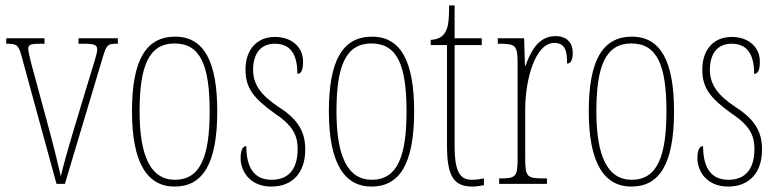

<svg xmlns="http://www.w3.org/2000/svg" viewBox="-20 -677 2865 707"><path d="M60 -468 188 0H219L359 -468C373 -515 379 -516 412 -516H414V-536H269V-516H289C329 -516 338 -511 338 -494C338 -480 324 -439 301 -363L256 -214C227 -118 210 -55 204 -28C195 -68 174 -153 158 -211L105 -407C96 -439 84 -484 84 -498C84 -513 94 -516 130 -516H144V-536H3V-516C44 -516 48 -511 60 -468Z M623 10C726 10 780 -73 780 -267C780 -449 732 -542 625 -542C515 -542 466 -451 466 -267C466 -76 523 10 623 10ZM624 -15C535 -15 494 -102 494 -267C494 -434 528 -517 623 -517C719 -517 752 -434 752 -267C752 -103 719 -15 624 -15Z M979 10C1057 10 1104 -41 1104 -126C1104 -185 1084 -234 1006 -283C942 -326 912 -365 912 -420C912 -473 935 -516 992 -516C1049 -516 1075 -478 1075 -405C1090 -405 1096 -421 1096 -450C1096 -504 1054 -541 992 -541C925 -541 884 -493 884 -421C884 -355 911 -317 992 -259C1062 -213 1076 -174 1076 -129C1076 -52 1041 -15 980 -15C916 -15 887 -60 887 -139C874 -139 866 -125 866 -93C866 -50 898 10 979 10Z M1348 10C1451 10 1505 -73 1505 -267C1505 -449 1457 -542 1350 -542C1240 -542 1191 -451 1191 -267C1191 -76 1248 10 1348 10ZM1349 -15C1260 -15 1219 -102 1219 -267C1219 -434 1253 -517 1348 -517C1444 -517 1477 -434 1477 -267C1477 -103 1444 -15 1349 -15Z M1720 10C1731 10 1747 8 1762 5V-20C1745 -17 1734 -15 1718 -15C1676 -15 1654 -40 1654 -140V-511H1754V-536H1654V-657H1634C1633 -610 1633 -575 1616 -553C1607 -540 1591 -532 1566 -530V-511H1626V-141C1626 -26 1652 10 1720 10Z M1818 0H1994V-20H1983C1920 -20 1914 -25 1914 -96V-274C1914 -382 1950 -519 2021 -519C2066 -519 2068 -480 2068 -443C2084 -443 2089 -460 2089 -483C2089 -517 2070 -544 2025 -544C1960 -544 1933 -483 1915 -435H1913L1910 -536H1813V-516H1816C1880 -516 1886 -511 1886 -440V-96C1886 -25 1880 -20 1819 -20H1818Z M2305 10C2408 10 2462 -73 2462 -267C2462 -449 2414 -542 2307 -542C2197 -542 2148 -451 2148 -267C2148 -76 2205 10 2305 10ZM2306 -15C2217 -15 2176 -102 2176 -267C2176 -434 2210 -517 2305 -517C2401 -517 2434 -434 2434 -267C2434 -103 2401 -15 2306 -15Z M2661 10C2739 10 2786 -41 2786 -126C2786 -185 2766 -234 2688 -283C2624 -326 2594 -365 2594 -420C2594 -473 2617 -516 2674 -516C2731 -516 2757 -478 2757 -405C2772 -405 2778 -421 2778 -450C2778 -504 2736 -541 2674 -541C2607 -541 2566 -493 2566 -421C2566 -355 2593 -317 2674 -259C2744 -213 2758 -174 2758 -129C2758 -52 2723 -15 2662 -15C2598 -15 2569 -60 2569 -139C2556 -139 2548 -125 2548 -93C2548 -50 2580 10 2661 10Z"/></svg>

Font: Noto Serif Hebrew ExtraCondensed Thin
Style: Regular
Weight: 100
Width: 2
Designer: Monotype Design Team
Foundry: Monotype Imaging Inc.
Version: Version 2.004